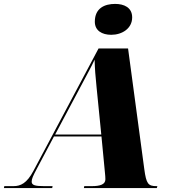

<svg xmlns="http://www.w3.org/2000/svg" viewBox="-77 -962 885 982"><path d="M492 -784C547 -784 599 -816 599 -873C599 -924 557 -942 512 -942C459 -942 408 -921 408 -851C408 -805 445 -784 492 -784ZM-57 0H190L192 -10H148C102 -10 85 -15 85 -33C85 -47 91 -61 113 -102L199 -264H442L460 -76C461 -65 462 -56 462 -45C462 -19 436 -10 393 -10H354L352 0H725L728 -10H723C681 -10 671 -22 661 -97L578 -714H427L94 -88C60 -24 28 -10 -8 -10H-55ZM338 -524C370 -585 389 -618 407 -657C408 -609 411 -574 417 -515L441 -274H205Z"/></svg>

Font: Noto Serif Display Black
Style: Italic
Weight: 900
Italic angle: -12°
Designer: Monotype Design Team
Foundry: Monotype Imaging Inc.
Version: Version 2.009